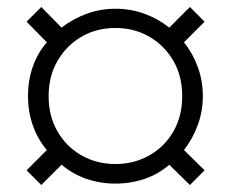

<svg xmlns="http://www.w3.org/2000/svg" viewBox="-20 -625 660 549"><path d="M98 -96 56 -138 114 -196Q87 -228 73.5 -267.5Q60 -307 60 -350Q60 -394 73.5 -433.5Q87 -473 114 -504L56 -563L98 -605L156 -546Q188 -571 227.5 -585.5Q267 -600 310 -600Q354 -600 393.5 -585.5Q433 -571 464 -546L523 -605L565 -563L506 -504Q531 -473 545.5 -433.5Q560 -394 560 -350Q560 -307 545.5 -267.5Q531 -228 506 -196L565 -138L523 -96L464 -154Q433 -127 393.5 -113.5Q354 -100 310 -100Q267 -100 227.5 -113.5Q188 -127 156 -154ZM501 -350Q501 -408 475.5 -451.5Q450 -495 407 -520Q364 -545 310 -545Q256 -545 213 -520Q170 -495 144.5 -451Q119 -407 119 -350Q119 -293 144.5 -249Q170 -205 213.5 -180.5Q257 -156 310 -156Q364 -156 407.5 -181Q451 -206 476 -249.5Q501 -293 501 -350Z"/></svg>

Font: Space 7353
Style: Regular
Weight: 400
Designer: Christine Claussen + Ruben Lyon  (Space 7353)
Version: Version 1.000;FEAKit 1.0